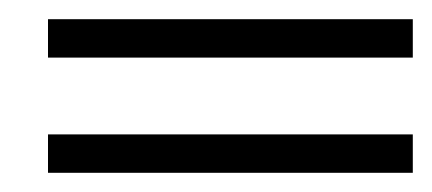

<svg xmlns="http://www.w3.org/2000/svg" viewBox="-20 -400 450 200"><path d="M30 -340V-380H410V-340ZM30 -220V-260H410V-220Z"/></svg>

Font: Red Rose Light
Style: Regular
Weight: 300
Designer: Jaikishan Patel
Version: Version 1.001; ttfautohint (v1.8.3)